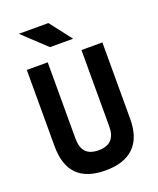

<svg xmlns="http://www.w3.org/2000/svg" viewBox="-165 -1004 915 1112"><g transform="rotate(-20 293.0 -448.0)"><path d="M290.9 9.8Q60.1 9.8 60.1 -222.7V-693.4H189V-222.7Q189 -168.5 214.1 -141.1Q239.3 -113.8 293.2 -113.8Q397 -113.8 397 -222.7V-693.4H525.9V-222.7Q525.9 -106.4 466.1 -48.3Q406.4 9.8 290.9 9.8ZM231.4 -771.5 88.4 -905.8H270.5L374 -771.5Z"/></g></svg>

Font: Cascadia Mono
Style: Regular
Weight: 400
Monospace: yes
Designer: Aaron Bell
Foundry: Saja Typeworks
Version: Version 2102.003